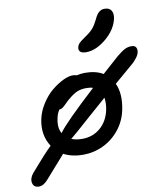

<svg xmlns="http://www.w3.org/2000/svg" viewBox="-132 -829 873 1032"><g transform="rotate(-10 304.0 -313.0)"><path d="M372.1 -540Q350.6 -540 340.8 -548.6Q331.1 -557.1 334 -571.8Q336.9 -585.9 346.7 -595.7Q356.4 -605.5 380.9 -622.1Q410.2 -641.6 424.6 -658.4Q439 -675.3 453.1 -704.1Q465.8 -731.9 478.8 -742.4Q491.7 -752.9 508.8 -752.9Q534.7 -752.9 545.2 -736.6Q555.7 -720.2 550.8 -693.8Q538.1 -633.8 481.9 -586.9Q425.8 -540 372.1 -540ZM-2.9 127Q-31.2 127 -37.1 102.1Q-43 77.1 -21 49.8Q60.1 -44.4 96.2 -78.1Q54.7 -141.1 70.8 -224.1Q79.6 -268.6 105.5 -308.8Q131.3 -349.1 162.6 -374.8Q193.8 -400.4 224.6 -415.3Q255.4 -430.2 276.9 -430.2Q289.1 -430.2 300.8 -426.8Q326.7 -432.1 344.2 -432.1Q405.3 -432.1 443.8 -408.2Q519.5 -475.6 534.2 -488.8Q561.5 -511.7 579.1 -520.8Q596.7 -529.8 616.2 -529.8Q640.6 -529.8 644.5 -509.3Q649.9 -481.9 615.7 -446.3Q607.4 -437.5 597.2 -429.2Q537.6 -378.9 499 -345.2Q525.9 -288.1 508.8 -202.1Q497.1 -143.1 460.4 -96.7Q423.8 -50.3 371.3 -25.1Q318.8 0 259.8 0Q200.2 0 154.8 -23.9Q62.5 80.1 48.8 96.2Q23.4 127 -2.9 127ZM158.2 -215.8Q147.5 -166.5 166 -134.8Q201.2 -185.5 375 -345.2Q360.8 -350.1 338.9 -350.1Q309.1 -350.1 287.8 -340.8Q266.6 -331.5 242.2 -311Q229.5 -300.8 216.1 -287.1Q202.6 -273.4 194.6 -267.8Q186.5 -262.2 175.8 -261.2Q162.6 -241.2 158.2 -215.8ZM423.8 -216.8Q430.7 -252 425.8 -282.2Q377 -239.7 326.9 -195.3Q276.9 -150.9 251.5 -128.7Q226.1 -106.4 211.9 -95.2Q236.3 -85 271 -85Q328.6 -85 369.9 -120.6Q411.1 -156.2 423.8 -216.8Z"/></g></svg>

Font: Shantell Sans Irregular Bouncy
Style: Italic
Weight: 400
Italic angle: -11.31°
Designer: Stephen Nixon, Anya Danilova, Shantell Martin
Foundry: Arrow Type
Version: Version 1.006;[9816181b4]